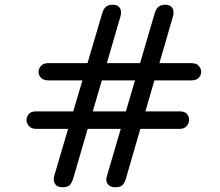

<svg xmlns="http://www.w3.org/2000/svg" viewBox="-20 -792 929 812"><path d="M133 -247Q112 -247 102 -259.5Q92 -272 92 -285Q92 -298 101.5 -309.5Q111 -321 133 -321H740Q762 -321 771 -309.5Q780 -298 780 -285Q780 -272 770 -259.5Q760 -247 740 -247ZM185 -452Q163 -452 153 -463.5Q143 -475 143 -488Q143 -501 153 -513Q163 -525 185 -525H789Q811 -525 821 -513Q831 -501 831 -488Q831 -475 821 -463.5Q811 -452 789 -452ZM244 0Q222 0 213 -14Q204 -28 209 -47L412 -735Q417 -753 427 -762.5Q437 -772 458 -772Q478 -772 487 -758Q496 -744 489 -721L289 -35Q286 -24 277.5 -12Q269 0 244 0ZM467 0Q445 0 435.5 -14Q426 -28 432 -47L634 -735Q639 -753 649.5 -762.5Q660 -772 680 -772Q700 -772 709 -758Q718 -744 711 -721L512 -35Q509 -24 500.5 -12Q492 0 467 0Z"/></svg>

Font: Edu TAS Beginner Medium
Style: Regular
Weight: 500
Version: Version 1.003